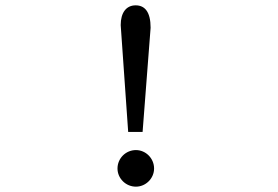

<svg xmlns="http://www.w3.org/2000/svg" viewBox="-20 -688 1040 719"><path d="M460 -194H514L544 -584C544 -644 522 -668 488 -668C453 -668 432 -641 432 -594ZM489 11C526 11 557 -20 557 -57C557 -95 526 -126 489 -126C451 -126 420 -95 420 -57C420 -20 451 11 489 11Z"/></svg>

Font: Inconsolata UltraExpanded
Style: Regular
Weight: 400
Width: 9
Monospace: yes
Designer: Raph Levien, Cyreal, Brenton Simpson
Foundry: Raph Levien, Cyreal, Google
Version: Version 3.100